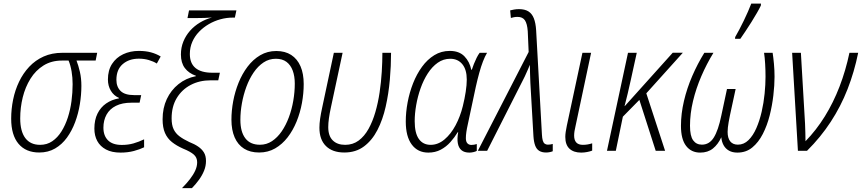

<svg xmlns="http://www.w3.org/2000/svg" viewBox="-20 -816 4664 1039"><path d="M192.4 9.3Q120.1 9.3 80.3 -37.8Q40.5 -85 40.5 -173.8Q40.5 -225.6 51 -277.1Q61.5 -328.6 83.3 -374Q105 -419.4 138.2 -454.8Q171.4 -490.2 216.3 -510.3Q261.2 -530.3 317.9 -530.3H505.9L497.6 -488.3H394Q404.3 -461.9 412.4 -427Q420.4 -392.1 420.4 -351.1Q420.4 -302.7 412.1 -252Q403.8 -201.2 386.5 -154.8Q369.1 -108.4 342.3 -71.3Q315.4 -34.2 278.1 -12.5Q240.7 9.3 192.4 9.3ZM196.8 -32.2Q234.4 -32.2 262.9 -51.8Q291.5 -71.3 312.5 -104.7Q333.5 -138.2 347.2 -180.4Q360.8 -222.7 366.9 -269Q373 -315.4 373 -360.4Q373 -396.5 367.4 -429.7Q361.8 -462.9 351.1 -488.3H315.4Q258.3 -488.3 215.6 -461.7Q172.9 -435.1 144.8 -389.9Q116.7 -344.7 103 -289.1Q89.4 -233.4 89.4 -175.3Q89.4 -105.5 116.9 -68.8Q144.5 -32.2 196.8 -32.2Z M632.3 9.8Q585 9.8 553.5 -7.1Q522 -23.9 506.3 -53Q490.7 -82 490.7 -120.1Q490.7 -167 507.6 -201.2Q524.4 -235.4 554.4 -256.1Q584.5 -276.9 623.5 -283.7L624 -286.1Q595.7 -298.3 579.8 -325Q564 -351.6 564 -385.7Q564 -435.5 586.2 -470Q608.4 -504.4 646.5 -522.5Q684.6 -540.5 731.4 -540.5Q768.1 -540.5 796.9 -532.7Q825.7 -524.9 849.6 -510.3L828.6 -472.2Q811 -483.4 785.6 -491Q760.3 -498.5 731.4 -498.5Q678.2 -498.5 644 -469Q609.9 -439.5 609.9 -383.8Q609.9 -346.2 632.6 -323.7Q655.3 -301.3 706.1 -301.3H744.1L735.4 -260.3H691.4Q641.6 -260.3 607.7 -243.4Q573.7 -226.6 556.6 -195.8Q539.6 -165 539.6 -125Q539.6 -81.5 564.5 -56.6Q589.4 -31.7 639.2 -31.7Q673.3 -31.7 702.4 -40Q731.4 -48.3 759.8 -62V-19Q737.3 -7.8 704.6 1Q671.9 9.8 632.3 9.8Z M964.8 202.1Q989.7 176.8 1008.1 153.1Q1026.4 129.4 1036.6 106.9Q1046.9 84.5 1046.9 62Q1046.9 36.6 1028.8 20.5Q1010.7 4.4 970.7 -11.7Q935.5 -27.3 910.6 -47.1Q885.7 -66.9 872.8 -96.4Q859.9 -126 859.9 -170.4Q859.9 -231.4 882.6 -279.8Q905.3 -328.1 945.8 -360.6Q986.3 -393.1 1040 -403.8L1040.5 -405.8Q1001.5 -419.4 980.2 -447.8Q959 -476.1 959 -521.5Q959 -558.6 972.2 -591.1Q985.4 -623.5 1008.5 -649.7Q1031.7 -675.8 1062.3 -694.1Q1092.8 -712.4 1127 -721.2Q1106.4 -719.7 1087.9 -719Q1069.3 -718.3 1044.9 -718.3H994.6L1002.9 -759.8H1259.3L1251 -720.7H1238.8Q1206.1 -720.7 1172.9 -711.7Q1139.6 -702.6 1109.9 -685.3Q1080.1 -668 1056.9 -643.8Q1033.7 -619.6 1020.5 -589.4Q1007.3 -559.1 1007.3 -523.9Q1007.3 -473.1 1038.1 -447.8Q1068.8 -422.4 1129.4 -422.4H1169.9L1161.1 -381.3H1119.1Q1059.6 -381.3 1012 -356.4Q964.4 -331.5 936.5 -285.4Q908.7 -239.3 908.7 -175.3Q908.7 -139.6 919.4 -116.9Q930.2 -94.2 951.2 -78.4Q972.2 -62.5 1004.4 -47.4Q1032.2 -36.6 1052.2 -22.9Q1072.3 -9.3 1083.5 9Q1094.7 27.3 1094.7 55.2Q1094.7 82 1084.5 107.4Q1074.2 132.8 1057.1 156.5Q1040 180.2 1018.6 202.1Z M1382.3 9.3Q1334 9.3 1300.5 -11.7Q1267.1 -32.7 1249.8 -72.5Q1232.4 -112.3 1232.4 -168.5Q1232.4 -216.8 1241.9 -268.3Q1251.5 -319.8 1271 -368.2Q1290.5 -416.5 1319.8 -455.3Q1349.1 -494.1 1388.2 -517.1Q1427.2 -540 1475.1 -540Q1522.9 -540 1555.9 -518.6Q1588.9 -497.1 1606.2 -457.3Q1623.5 -417.5 1623.5 -361.3Q1623.5 -311 1614 -258.8Q1604.5 -206.5 1585 -158.4Q1565.4 -110.4 1536.4 -72.8Q1507.3 -35.2 1468.8 -12.9Q1430.2 9.3 1382.3 9.3ZM1386.7 -32.7Q1422.4 -32.7 1451.9 -52.2Q1481.4 -71.8 1504.4 -105.2Q1527.3 -138.7 1543.2 -181.4Q1559.1 -224.1 1567.1 -271Q1575.2 -317.9 1575.2 -363.8Q1575.2 -403.8 1564 -434.1Q1552.7 -464.4 1530.3 -481.2Q1507.8 -498 1472.7 -498Q1436 -498 1406 -478Q1376 -458 1352.5 -423.6Q1329.1 -389.2 1313.2 -346.2Q1297.4 -303.2 1289.1 -257.1Q1280.8 -210.9 1280.8 -167.5Q1280.8 -103 1307.4 -67.9Q1334 -32.7 1386.7 -32.7Z M1843.3 9.3Q1779.3 9.3 1743.9 -25.6Q1708.5 -60.5 1708.5 -125Q1708.5 -147.5 1712.4 -174.3Q1716.3 -201.2 1723.6 -234.4L1786.6 -530.3H1834L1770.5 -233.9Q1763.7 -202.6 1760 -176Q1756.3 -149.4 1756.3 -128.4Q1756.3 -80.1 1780.8 -56.2Q1805.2 -32.2 1847.7 -32.2Q1889.6 -32.2 1920.9 -55.4Q1952.1 -78.6 1974.4 -118.7Q1996.6 -158.7 2011.2 -209.2Q2025.9 -259.8 2034.2 -315.9Q2042.5 -372.1 2045.9 -427.5Q2049.3 -482.9 2049.3 -530.3H2096.2Q2096.2 -460 2089.6 -384.5Q2083 -309.1 2067.1 -238.8Q2051.3 -168.5 2022.5 -112.5Q1993.7 -56.6 1949.7 -23.7Q1905.8 9.3 1843.3 9.3Z M2297.9 9.8Q2240.7 9.8 2208.3 -33.7Q2175.8 -77.1 2175.8 -158.2Q2175.8 -208.5 2185.8 -262Q2195.8 -315.4 2215.3 -365.2Q2234.9 -415 2263.7 -454.6Q2292.5 -494.1 2330.1 -517.3Q2367.7 -540.5 2414.1 -540.5Q2464.8 -540.5 2493.2 -511.2Q2521.5 -481.9 2530.3 -438.5H2533.2Q2537.6 -452.6 2544.4 -469.7Q2551.3 -486.8 2559.3 -503.2Q2567.4 -519.5 2575.7 -530.3H2615.7Q2604 -510.7 2593.5 -483.4Q2583 -456.1 2573.5 -421.6Q2564 -387.2 2554.7 -345.7L2511.7 -144Q2506.3 -120.6 2503.7 -102.1Q2501 -83.5 2501 -68.4Q2501 -49.3 2509.3 -40.5Q2517.6 -31.7 2530.8 -31.7Q2538.6 -31.7 2545.9 -33Q2553.2 -34.2 2560.1 -36.6V0.5Q2553.7 4.4 2542.2 7.1Q2530.8 9.8 2520 9.8Q2492.7 9.8 2477.3 -3.2Q2461.9 -16.1 2457.5 -40.8Q2453.1 -65.4 2459.5 -100.6H2457Q2439.9 -72.3 2417.2 -46.9Q2394.5 -21.5 2365 -5.9Q2335.4 9.8 2297.9 9.8ZM2310.5 -32.2Q2350.6 -32.2 2385.3 -61.3Q2419.9 -90.3 2445.3 -137.9Q2470.7 -185.5 2484.4 -241.2Q2494.6 -282.2 2500.2 -319.3Q2505.9 -356.4 2505.9 -385.3Q2505.9 -439.5 2481.7 -468.8Q2457.5 -498 2416.5 -498Q2379.4 -498 2348.9 -476.6Q2318.4 -455.1 2294.9 -418.7Q2271.5 -382.3 2255.9 -337.9Q2240.2 -293.5 2232.2 -247.3Q2224.1 -201.2 2224.1 -160.2Q2224.1 -95.7 2246.6 -64Q2269 -32.2 2310.5 -32.2Z M2935.1 9.3Q2912.6 9.3 2897.9 0.2Q2883.3 -8.8 2876 -28.6Q2868.7 -48.3 2866.7 -79.1L2850.1 -367.2Q2849.6 -392.6 2848.4 -416Q2847.2 -439.5 2847.2 -465.3Q2843.3 -454.6 2838.6 -444.1Q2834 -433.6 2829.3 -423.3Q2824.7 -413.1 2820.1 -402.8Q2815.4 -392.6 2810.1 -382.8L2616.2 0H2565.9L2840.8 -534.7L2835.9 -647Q2833 -687.5 2820.6 -706.1Q2808.1 -724.6 2780.8 -724.6Q2770.5 -724.6 2761.2 -722.9Q2752 -721.2 2744.6 -718.8L2740.7 -759.8Q2749.5 -762.2 2762.2 -764.4Q2774.9 -766.6 2788.6 -766.6Q2819.8 -766.6 2839.4 -754.4Q2858.9 -742.2 2868.9 -716.8Q2878.9 -691.4 2881.3 -651.9L2912.6 -87.9Q2913.6 -68.4 2917 -56.2Q2920.4 -43.9 2927.5 -38.6Q2934.6 -33.2 2944.3 -33.2Q2951.7 -33.2 2958.7 -34.2Q2965.8 -35.2 2971.2 -37.1V2.4Q2964.8 5.4 2954.8 7.3Q2944.8 9.3 2935.1 9.3Z M3125 9.8Q3084.5 9.8 3061.8 -11.2Q3039.1 -32.2 3039.1 -75.2Q3039.1 -87.4 3041.3 -102.5Q3043.5 -117.7 3047.4 -136.2L3131.8 -530.3H3178.7L3094.7 -134.8Q3090.8 -119.6 3088.9 -106.4Q3086.9 -93.3 3086.9 -82Q3086.9 -57.6 3098.6 -44.9Q3110.4 -32.2 3134.3 -32.2Q3147.5 -32.2 3160.2 -34.4Q3172.9 -36.6 3184.6 -40.5V-1Q3173.8 3.4 3157.2 6.6Q3140.6 9.8 3125 9.8Z M3264.6 0 3378.4 -530.3H3425.8L3393.1 -381.3Q3385.3 -345.2 3376.7 -309.3Q3368.2 -273.4 3359.9 -242.2H3361.3L3620.6 -530.8H3675.3L3477.5 -311L3579.1 0H3528.3L3439.9 -275.4L3350.6 -184.6L3312.5 0Z M3769 9.8Q3720.7 9.8 3692.9 -26.4Q3665 -62.5 3665 -134.8Q3665 -200.7 3681.2 -269.5Q3697.3 -338.4 3726.1 -404.8Q3754.9 -471.2 3791.5 -530.3H3840.8Q3804.2 -470.7 3775.4 -404.1Q3746.6 -337.4 3730.2 -269Q3713.9 -200.7 3713.9 -135.7Q3713.9 -80.1 3731 -56.6Q3748 -33.2 3778.3 -33.2Q3818.4 -33.2 3842.5 -71.5Q3866.7 -109.9 3883.3 -190.4L3914.1 -334.5H3960.9L3930.2 -192.4Q3925.8 -171.9 3923.1 -155.5Q3920.4 -139.2 3918.9 -126.5Q3917.5 -113.8 3917.5 -102.1Q3917.5 -68.8 3931.6 -51Q3945.8 -33.2 3973.1 -33.2Q4005.4 -33.2 4030.3 -57.6Q4055.2 -82 4072.8 -122.1Q4090.3 -162.1 4101.6 -210.9Q4112.8 -259.8 4117.7 -309.3Q4122.6 -358.9 4122.6 -400.4Q4122.6 -436 4120.6 -470Q4118.7 -503.9 4114.7 -530.3H4161.1Q4165 -504.9 4168.2 -470.7Q4171.4 -436.5 4171.4 -400.4Q4171.4 -355 4165 -300Q4158.7 -245.1 4145 -190.9Q4131.3 -136.7 4107.9 -91.1Q4084.5 -45.4 4050.8 -17.8Q4017.1 9.8 3970.2 9.8Q3943.8 9.8 3925 -0.7Q3906.2 -11.2 3895.8 -30Q3885.3 -48.8 3883.3 -73.2Q3865.7 -34.7 3838.1 -12.5Q3810.5 9.8 3769 9.8ZM3957.5 -606 3958.5 -615.7Q3968.8 -633.3 3980.7 -656Q3992.7 -678.7 4004.9 -703.9Q4017.1 -729 4027.6 -753.2Q4038.1 -777.3 4045.4 -796.4H4098.1L4097.2 -785.6Q4089.8 -770 4076.2 -746.3Q4062.5 -722.7 4045.9 -696Q4029.3 -669.4 4013.4 -645.8Q3997.6 -622.1 3986.3 -606Z M4297.9 0 4266.6 -530.3H4314L4336.4 -147.9Q4337.4 -122.1 4338.1 -98.1Q4338.9 -74.2 4338.9 -51.8Q4397 -111.3 4443.4 -186Q4489.7 -260.7 4523.2 -347.7Q4556.6 -434.6 4576.7 -530.3H4624Q4603 -426.8 4566.4 -333.3Q4529.8 -239.7 4475.3 -156.5Q4420.9 -73.2 4347.2 0Z"/></svg>

Font: Open Sans SemiCondensed Light
Style: Italic
Weight: 300
Width: 4
Italic angle: -12°
Designer: Monotype Design Team
Foundry: Monotype Imaging Inc.
Version: Version 3.000